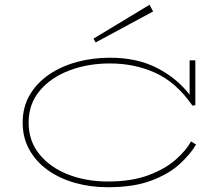

<svg xmlns="http://www.w3.org/2000/svg" viewBox="-20 -773 932 805"><path d="M607 -753 622 -725 381 -595 372 -611ZM802 -167Q778 -126 732.5 -84.5Q687 -43 613.5 -15.5Q540 12 432 12Q360 12 295.5 -6Q231 -24 181.5 -59Q132 -94 103.5 -144.5Q75 -195 75 -259Q75 -324 104.5 -374.5Q134 -425 185 -460Q236 -495 302 -513Q368 -531 441 -531Q555 -531 638.5 -488Q722 -445 775 -376V-520H799V-332L787 -330Q719 -428 631.5 -467.5Q544 -507 441 -507Q348 -507 270.5 -477.5Q193 -448 146.5 -392.5Q100 -337 100 -259Q100 -182 145 -126.5Q190 -71 265.5 -41.5Q341 -12 432 -12Q532 -12 602.5 -38.5Q673 -65 717 -104Q761 -143 781 -180Z"/></svg>

Font: BhuTuka Expanded One
Style: Regular
Weight: 400
Designer: Erin McLaughlin
Version: Version 1.000; ttfautohint (v1.8.3)